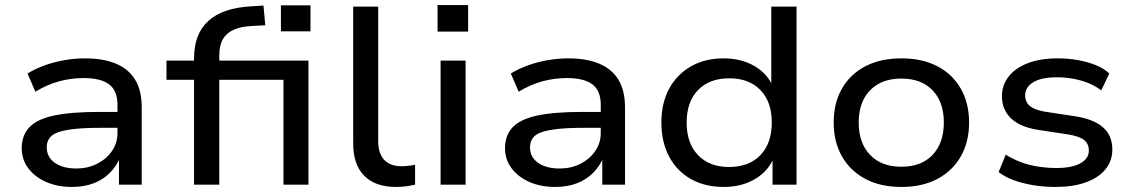

<svg xmlns="http://www.w3.org/2000/svg" viewBox="-20 -731 4478 760"><path d="M264 9Q207 9 162 -11Q117 -31 91.5 -65.5Q66 -100 66 -144Q66 -195 96 -227Q126 -259 193 -273.5Q260 -288 372 -288H460V-225H375Q315 -225 274.5 -220.5Q234 -216 210 -207.5Q186 -199 175.5 -184Q165 -169 165 -148Q165 -109 197 -86.5Q229 -64 282 -64Q327 -64 364 -82.5Q401 -101 423 -133Q445 -165 445 -204V-316Q445 -372 412 -397Q379 -422 311 -422Q261 -422 213.5 -409Q166 -396 120 -368L89 -440Q120 -459 157.5 -472.5Q195 -486 236 -493Q277 -500 317 -500Q389 -500 439 -479Q489 -458 515 -415.5Q541 -373 541 -305V0H451V-110H456Q443 -76 416.5 -48.5Q390 -21 352 -6Q314 9 264 9Z M748 0V-415H639V-491H773L748 -466V-499Q748 -597 805 -648.5Q862 -700 975 -706L1023 -709L1030 -631L975 -628Q934 -626 905.5 -613.5Q877 -601 862.5 -576.5Q848 -552 848 -511V-473L830 -491H1201V0H1102V-415H848V0ZM1092 -607V-710H1209V-607Z M1548 9Q1465 9 1421.5 -35.5Q1378 -80 1378 -163V-705H1477V-171Q1477 -140 1487.5 -118Q1498 -96 1518.5 -84.5Q1539 -73 1569 -73Q1582 -73 1596 -74.5Q1610 -76 1623 -79V0Q1605 4 1587 6.5Q1569 9 1548 9Z M1712 -606V-711H1833V-606ZM1724 0V-491H1823V0Z M2177 9Q2120 9 2075 -11Q2030 -31 2004.5 -65.5Q1979 -100 1979 -144Q1979 -195 2009 -227Q2039 -259 2106 -273.5Q2173 -288 2285 -288H2373V-225H2288Q2228 -225 2187.5 -220.5Q2147 -216 2123 -207.5Q2099 -199 2088.5 -184Q2078 -169 2078 -148Q2078 -109 2110 -86.5Q2142 -64 2195 -64Q2240 -64 2277 -82.5Q2314 -101 2336 -133Q2358 -165 2358 -204V-316Q2358 -372 2325 -397Q2292 -422 2224 -422Q2174 -422 2126.5 -409Q2079 -396 2033 -368L2002 -440Q2033 -459 2070.5 -472.5Q2108 -486 2149 -493Q2190 -500 2230 -500Q2302 -500 2352 -479Q2402 -458 2428 -415.5Q2454 -373 2454 -305V0H2364V-110H2369Q2356 -76 2329.5 -48.5Q2303 -21 2265 -6Q2227 9 2177 9Z M2845 9Q2770 9 2714.5 -22.5Q2659 -54 2628.5 -111.5Q2598 -169 2598 -246Q2598 -323 2628.5 -379.5Q2659 -436 2714.5 -468Q2770 -500 2844 -500Q2914 -500 2966.5 -469.5Q3019 -439 3040 -386H3033V-705H3133V0H3038V-109H3044Q3022 -54 2969 -22.5Q2916 9 2845 9ZM2866 -70Q2945 -70 2990 -117Q3035 -164 3035 -246Q3035 -328 2990 -374.5Q2945 -421 2867 -421Q2788 -421 2743 -374.5Q2698 -328 2698 -246Q2698 -164 2743 -117Q2788 -70 2866 -70Z M3548 9Q3465 9 3405 -23Q3345 -55 3312.5 -112.5Q3280 -170 3280 -246Q3280 -323 3312.5 -380Q3345 -437 3405 -468.5Q3465 -500 3548 -500Q3631 -500 3691 -468.5Q3751 -437 3783.5 -379.5Q3816 -322 3816 -246Q3816 -170 3783.5 -112.5Q3751 -55 3691 -23Q3631 9 3548 9ZM3548 -71Q3627 -71 3671.5 -118Q3716 -165 3716 -246Q3716 -327 3671.5 -373.5Q3627 -420 3548 -420Q3469 -420 3424 -373.5Q3379 -327 3379 -246Q3379 -165 3424 -118Q3469 -71 3548 -71Z M4159 9Q4112 9 4069.5 2Q4027 -5 3992 -18Q3957 -31 3933 -50L3961 -119Q3989 -101 4021.5 -89Q4054 -77 4090 -71.5Q4126 -66 4161 -66Q4223 -66 4256.5 -84.5Q4290 -103 4290 -135Q4290 -162 4271 -177Q4252 -192 4207 -199L4089 -217Q4018 -228 3982 -262.5Q3946 -297 3946 -350Q3946 -394 3972.5 -428Q3999 -462 4048.5 -481Q4098 -500 4167 -500Q4209 -500 4247.5 -493Q4286 -486 4318 -473Q4350 -460 4371 -440L4339 -373Q4316 -391 4287 -402.5Q4258 -414 4227 -419.5Q4196 -425 4164 -425Q4102 -425 4070 -405.5Q4038 -386 4038 -354Q4038 -327 4056.5 -311.5Q4075 -296 4116 -289L4234 -271Q4308 -260 4345.5 -227.5Q4383 -195 4383 -139Q4383 -94 4355.5 -60.5Q4328 -27 4277.5 -9Q4227 9 4159 9Z"/></svg>

Font: Nunito Sans 10pt SemiExpanded Medium
Style: Regular
Weight: 500
Width: 6
Designer: Vernon Adams
Foundry: Vernon Adams
Version: Version 3.101;gftools[0.9.27]